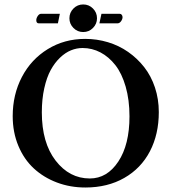

<svg xmlns="http://www.w3.org/2000/svg" viewBox="-20 -833 770 863"><path d="M436 -771H518.1Q523.9 -771 527.3 -766.4Q530.8 -761.7 530.8 -755.9Q530.8 -746.6 523.9 -737.3Q517.1 -728 507.8 -728H426.8ZM240.2 -728H154.8Q143.1 -728 143.1 -742.2Q143.1 -751.5 149.7 -761.2Q156.2 -771 165 -771H249ZM310.1 -707.3Q292 -725.6 292 -751Q292 -776.4 310.1 -794.7Q328.1 -813 354 -813Q379.9 -813 397.9 -794.7Q416 -776.4 416 -751Q416 -725.6 397.9 -707.3Q379.9 -689 354 -689Q328.1 -689 310.1 -707.3ZM351.1 -617.2Q324.7 -617.2 299.3 -606.9Q273.9 -596.7 250 -574Q226.1 -551.3 208 -518.3Q189.9 -485.4 179 -436.3Q168 -387.2 168 -328.1Q168 -191.4 230 -111.1Q292 -30.8 383.8 -30.8Q461.4 -30.8 511.7 -106.7Q562 -182.6 562 -310.1Q562 -383.8 544.9 -443.4Q527.8 -502.9 498.5 -540.3Q469.2 -577.6 431.6 -597.4Q394 -617.2 351.1 -617.2ZM693.8 -329.1Q693.8 -229.5 653.8 -152.8Q613.8 -76.2 538.6 -33.2Q463.4 9.8 363.8 9.8Q295.4 9.8 235.8 -12.7Q176.3 -35.2 132.1 -75.9Q87.9 -116.7 62.5 -177.5Q37.1 -238.3 37.1 -311Q37.1 -408.2 78.6 -487.3Q120.1 -566.4 194.8 -612.3Q269.5 -658.2 362.8 -658.2Q415.5 -658.2 465.1 -643.3Q514.6 -628.4 555.9 -599.6Q597.2 -570.8 628.2 -531.2Q659.2 -491.7 676.5 -439.7Q693.8 -387.7 693.8 -329.1Z"/></svg>

Font: Linux Libertine G
Style: Semibold
Weight: 600
Designer: Philipp H. Poll
Foundry: Philipp H. Poll
Version: Version 5.1.1